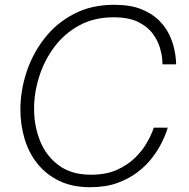

<svg xmlns="http://www.w3.org/2000/svg" viewBox="-20 -770 787 800"><path d="M356 10Q281 10 226.5 -16.5Q172 -43 136 -88Q100 -133 82.5 -191.5Q65 -250 65 -314Q65 -391 90 -468Q115 -545 164.5 -609Q214 -673 287 -711.5Q360 -750 456 -750Q523 -750 568 -732Q613 -714 641.5 -686Q670 -658 685 -626Q700 -594 706 -566Q712 -538 713 -520Q714 -502 714 -502H657Q657 -502 656 -521.5Q655 -541 646.5 -570.5Q638 -600 617 -629Q596 -658 556.5 -678Q517 -698 453 -698Q372 -698 310 -664Q248 -630 206.5 -574.5Q165 -519 143.5 -451.5Q122 -384 122 -317Q122 -244 147.5 -181.5Q173 -119 225.5 -80.5Q278 -42 359 -42Q422 -42 466.5 -62Q511 -82 541 -111Q571 -140 588.5 -169.5Q606 -199 613.5 -218.5Q621 -238 621 -238H679Q679 -238 673 -220Q667 -202 653 -174Q639 -146 615 -114Q591 -82 555 -54Q519 -26 470 -8Q421 10 356 10Z"/></svg>

Font: Be Vietnam Pro ExtraLight
Style: Italic
Weight: 200
Italic angle: -12°
Designer: Lam Bao, Tony Le, Vietanh Nguyen
Foundry: Yellow Type Foundry
Version: Version 1.002; ttfautohint (v1.8.3)